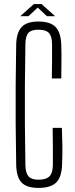

<svg xmlns="http://www.w3.org/2000/svg" viewBox="-20 -910 368 937"><path d="M168 7Q110 7 85 -19.5Q60 -46 59 -107Q57 -211 56.5 -305.5Q56 -400 56.5 -494Q57 -588 59 -691Q60 -750 85 -777.5Q110 -805 167 -805Q225 -805 251 -778.5Q277 -752 279 -691Q280 -671 280 -640Q280 -609 279.5 -578Q279 -547 279 -527H233Q234 -568 234 -612Q234 -656 234 -697Q233 -735 218 -750Q203 -765 167 -765Q133 -765 119 -750Q105 -735 104 -697Q102 -591 101.5 -495.5Q101 -400 101.5 -304Q102 -208 104 -102Q105 -65 119.5 -49Q134 -33 168 -33Q205 -33 221 -49Q237 -65 238 -102Q238 -146 238 -193.5Q238 -241 237 -286H282Q284 -239 284.5 -196.5Q285 -154 283 -107Q281 -46 254.5 -19.5Q228 7 168 7ZM79 -831 145 -890H183L249 -831H209L164 -873L119 -831Z"/></svg>

Font: Big Shoulders Display Light
Style: Regular
Weight: 300
Designer: Patric King
Foundry: XO Type Co
Version: Version 1.000; ttfautohint (v1.8.2)